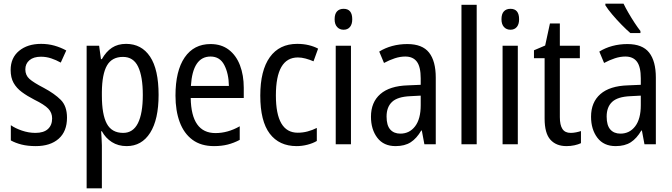

<svg xmlns="http://www.w3.org/2000/svg" viewBox="-20 -837 3662 1046"><path d="M345 -196Q345 -121 299.5 -81Q254 -41 175 -41Q131 -41 97.5 -49.5Q64 -58 39 -72V-155Q63 -138 99.5 -125.5Q136 -113 173 -113Q218 -113 241 -134Q264 -155 264 -192Q264 -223 243 -245Q222 -267 167 -294Q128 -314 99 -335.5Q70 -357 54 -385.5Q38 -414 38 -456Q38 -522 84 -560Q130 -598 204 -598Q242 -598 276 -588.5Q310 -579 341 -562L311 -496Q286 -510 259 -519Q232 -528 203 -528Q163 -528 140.5 -509Q118 -490 118 -459Q118 -427 140.5 -407Q163 -387 219 -358Q277 -327 311 -293Q345 -259 345 -196Z M667 -598Q751 -598 797.5 -528.5Q844 -459 844 -320Q844 -186 798 -113.5Q752 -41 670 -41Q624 -41 589.5 -63Q555 -85 535 -122H531Q532 -102 533.5 -81.5Q535 -61 535 -45V189H452V-588H520L530 -515H535Q558 -556 590 -577Q622 -598 667 -598ZM650 -527Q590 -527 563 -480.5Q536 -434 535 -336V-317Q535 -213 562 -163Q589 -113 651 -113Q705 -113 731.5 -166Q758 -219 758 -320Q758 -420 732.5 -473.5Q707 -527 650 -527Z M1127 -597Q1186 -597 1226.5 -566Q1267 -535 1287.5 -481Q1308 -427 1308 -359V-303H1019Q1022 -112 1154 -112Q1221 -112 1286 -149V-75Q1254 -58 1220.5 -49.5Q1187 -41 1146 -41Q1075 -41 1028.5 -75.5Q982 -110 959 -172Q936 -234 936 -316Q936 -451 986 -524Q1036 -597 1127 -597ZM1127 -529Q1030 -529 1020 -369H1227Q1226 -436 1202 -482.5Q1178 -529 1127 -529Z M1596 -41Q1501 -41 1449.5 -109Q1398 -177 1398 -316Q1398 -453 1450 -525.5Q1502 -598 1599 -598Q1633 -598 1662 -591Q1691 -584 1713 -572L1688 -503Q1667 -512 1645 -518Q1623 -524 1603 -524Q1483 -524 1483 -317Q1483 -114 1602 -114Q1630 -114 1656 -121Q1682 -128 1706 -140V-69Q1684 -56 1654.5 -48.5Q1625 -41 1596 -41Z M1852 -789Q1899 -789 1899 -732Q1899 -705 1886.5 -690Q1874 -675 1852 -675Q1830 -675 1816.5 -690Q1803 -705 1803 -732Q1803 -761 1816 -775Q1829 -789 1852 -789ZM1892 -588V-51H1809V-588Z M2199 -597Q2281 -597 2317.5 -550.5Q2354 -504 2354 -414V-51H2292L2278 -126H2275Q2250 -83 2217.5 -62Q2185 -41 2135 -41Q2070 -41 2035.5 -86.5Q2001 -132 2001 -201Q2001 -280 2052 -324.5Q2103 -369 2202 -372L2272 -375V-410Q2272 -473 2251 -501Q2230 -529 2188 -529Q2160 -529 2131 -519.5Q2102 -510 2072 -494L2046 -556Q2078 -576 2117 -586.5Q2156 -597 2199 -597ZM2215 -313Q2146 -310 2116 -282Q2086 -254 2086 -202Q2086 -154 2106 -131.5Q2126 -109 2161 -109Q2211 -109 2241.5 -149Q2272 -189 2272 -264V-316Z M2577 -51H2494V-811H2577Z M2761 -789Q2808 -789 2808 -732Q2808 -705 2795.5 -690Q2783 -675 2761 -675Q2739 -675 2725.5 -690Q2712 -705 2712 -732Q2712 -761 2725 -775Q2738 -789 2761 -789ZM2801 -588V-51H2718V-588Z M3089 -113Q3103 -113 3118 -116Q3133 -119 3145 -123V-57Q3130 -50 3109.5 -45.5Q3089 -41 3066 -41Q3010 -41 2978.5 -76Q2947 -111 2947 -191V-520H2889V-563L2950 -589L2976 -709H3030V-588H3139V-520H3030V-199Q3030 -156 3044 -134.5Q3058 -113 3089 -113Z M3398 -597Q3480 -597 3516.5 -550.5Q3553 -504 3553 -414V-51H3491L3477 -126H3474Q3449 -83 3416.5 -62Q3384 -41 3334 -41Q3269 -41 3234.5 -86.5Q3200 -132 3200 -201Q3200 -280 3251 -324.5Q3302 -369 3401 -372L3471 -375V-410Q3471 -473 3450 -501Q3429 -529 3387 -529Q3359 -529 3330 -519.5Q3301 -510 3271 -494L3245 -556Q3277 -576 3316 -586.5Q3355 -597 3398 -597ZM3414 -313Q3345 -310 3315 -282Q3285 -254 3285 -202Q3285 -154 3305 -131.5Q3325 -109 3360 -109Q3410 -109 3440.5 -149Q3471 -189 3471 -264V-316ZM3377 -817Q3388 -794 3404 -766.5Q3420 -739 3437 -713Q3454 -687 3469 -668V-657H3414Q3394 -674 3366.5 -702Q3339 -730 3315 -758.5Q3291 -787 3278 -808V-817Z"/></svg>

Font: Noto Sans Tamil UI Condensed
Style: Regular
Weight: 400
Width: 3
Designer: Jelle Bosma - Monotype Design Team
Foundry: Monotype Imaging Inc.
Version: Version 2.004; ttfautohint (v1.8.4.7-5d5b)